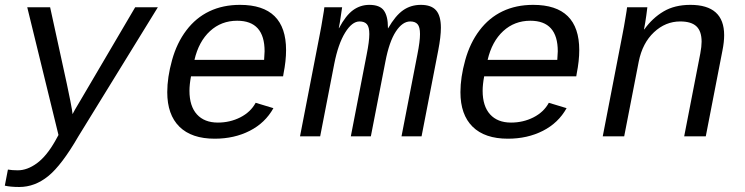

<svg xmlns="http://www.w3.org/2000/svg" viewBox="-28 -558 3049 786"><path d="M50.8 207.5Q15.6 207.5 -8.3 202.1L4.4 136.2Q22 139.2 44.9 139.2Q83.5 139.2 123 110.4Q162.6 81.5 198.2 18.6L211.4 -5.4L83.5 -528.3H177.2L245.6 -214.8Q251 -190.9 260 -144.8Q269 -98.6 269 -90.8Q273.9 -101.6 299.8 -144.5L525.4 -528.3H618.2L293 0Q224.6 118.2 169.7 162.8Q114.7 207.5 50.8 207.5Z M753.9 -245.6Q747.6 -211.9 747.6 -186.5Q747.6 -123.5 778.1 -89.8Q808.6 -56.2 863.8 -56.2Q913.6 -56.2 955.8 -77.6Q998 -99.1 1018.6 -137.2L1091.3 -115.2Q1057.6 -54.7 994.4 -22.5Q931.2 9.8 851.1 9.8Q756.3 9.8 706.5 -39.3Q656.7 -88.4 656.7 -180.7Q656.7 -241.2 676.3 -311.8Q695.8 -382.3 734.9 -433.8Q773.9 -485.4 829.1 -511.7Q884.3 -538.1 954.6 -538.1Q1143.1 -538.1 1143.1 -353Q1143.1 -308.6 1132.8 -257.3L1130.9 -245.6ZM942.9 -473.1Q877.9 -473.1 831.8 -430.7Q785.6 -388.2 768.1 -313H1053.2L1055.2 -348.1Q1055.2 -473.1 942.9 -473.1Z M1408.2 0 1473.1 -335Q1483.9 -388.7 1483.9 -418.5Q1483.9 -447.3 1474.1 -458.7Q1464.4 -470.2 1443.8 -470.2Q1413.1 -470.2 1384.8 -424.3Q1356.4 -378.4 1340.3 -296.4L1282.7 0H1200.2L1280.8 -415.5Q1284.2 -432.1 1287.4 -450.4Q1290.5 -468.8 1293.2 -485.1Q1295.9 -501.5 1297.9 -513.2Q1299.8 -524.9 1299.8 -528.3H1372.6L1363.3 -466.3L1358.9 -442.9H1359.9Q1387.7 -495.1 1417.5 -516.6Q1447.3 -538.1 1483.9 -538.1Q1526.9 -538.1 1543.5 -514.9Q1560.1 -491.7 1560.1 -445.3V-442.4H1561Q1590.8 -494.1 1622.3 -516.1Q1653.8 -538.1 1694.8 -538.1Q1737.8 -538.1 1757.3 -515.6Q1776.9 -493.2 1776.9 -444.3Q1776.9 -407.7 1766.1 -352.1L1697.8 0H1615.7L1680.7 -335Q1691.4 -388.7 1691.4 -418.5Q1691.4 -447.3 1681.6 -458.7Q1671.9 -470.2 1651.4 -470.2Q1619.6 -470.2 1592.5 -429Q1565.4 -387.7 1549.8 -306.2L1490.2 0Z M1954.1 -245.6Q1947.8 -211.9 1947.8 -186.5Q1947.8 -123.5 1978.3 -89.8Q2008.8 -56.2 2064 -56.2Q2113.8 -56.2 2156 -77.6Q2198.2 -99.1 2218.8 -137.2L2291.5 -115.2Q2257.8 -54.7 2194.6 -22.5Q2131.3 9.8 2051.3 9.8Q1956.5 9.8 1906.7 -39.3Q1856.9 -88.4 1856.9 -180.7Q1856.9 -241.2 1876.5 -311.8Q1896 -382.3 1935.1 -433.8Q1974.1 -485.4 2029.3 -511.7Q2084.5 -538.1 2154.8 -538.1Q2343.3 -538.1 2343.3 -353Q2343.3 -308.6 2333 -257.3L2331.1 -245.6ZM2143.1 -473.1Q2078.1 -473.1 2032 -430.7Q1985.8 -388.2 1968.3 -313H2253.4L2255.4 -348.1Q2255.4 -473.1 2143.1 -473.1Z M2772.9 0 2838.9 -339.4Q2844.2 -367.7 2844.2 -387.2Q2844.2 -430.2 2823 -450.2Q2801.8 -470.2 2756.8 -470.2Q2696.3 -470.2 2649.2 -426Q2602.1 -381.8 2586.9 -306.2L2527.3 0H2439.5L2520 -415.5Q2523.4 -432.1 2526.6 -450.4Q2529.8 -468.8 2532.5 -485.1Q2535.2 -501.5 2537.1 -513.2Q2539.1 -524.9 2539.1 -528.3H2622.1Q2622.1 -525.4 2617.9 -495.4Q2613.8 -465.3 2608.4 -438H2609.9Q2643.1 -484.4 2688.5 -511.2Q2733.9 -538.1 2798.3 -538.1Q2936.5 -538.1 2936.5 -414.1Q2936.5 -386.2 2929.7 -352.1L2861.3 0Z"/></svg>

Font: Cousine
Style: Italic
Weight: 400
Italic angle: -12°
Monospace: yes
Designer: Steve Matteson
Foundry: Monotype Imaging Inc.
Version: Version 1.21